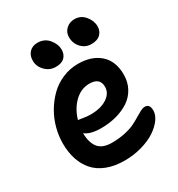

<svg xmlns="http://www.w3.org/2000/svg" viewBox="-197 -959 1019 1100"><g transform="rotate(-30 312.5 -409.0)"><path d="M474.1 -659.2Q435.5 -659.2 408.7 -687.5Q381.8 -715.8 381.8 -757.8Q381.8 -789.6 404.5 -810.8Q427.2 -832 460 -832Q501.5 -832 528.3 -799.6Q555.2 -767.1 555.2 -730Q555.2 -700.2 535.2 -679.7Q515.1 -659.2 474.1 -659.2ZM232.9 -647.9Q192.4 -647.9 163.6 -677Q134.8 -706.1 134.8 -744.1Q134.8 -778.8 155 -799.8Q175.3 -820.8 209 -820.8Q254.4 -820.8 282.2 -787.8Q310.1 -754.9 310.1 -716.8Q310.1 -686.5 291 -667.2Q272 -647.9 232.9 -647.9ZM306.2 14.2Q240.2 14.2 189.9 -5.4Q139.6 -24.9 108.6 -60.3Q77.6 -95.7 62.3 -142.8Q46.9 -189.9 46.9 -248Q46.9 -297.9 60.3 -348.1Q73.7 -398.4 100.1 -443.4Q126.5 -488.3 162.4 -523.4Q198.2 -558.6 246.8 -579.3Q295.4 -600.1 349.1 -600.1Q439.5 -600.1 493.2 -552.5Q546.9 -504.9 546.9 -416Q546.9 -366.7 525.6 -327.4Q504.4 -288.1 467.5 -263.7Q430.7 -239.3 383.3 -226.6Q335.9 -213.9 282.2 -213.9Q210.9 -213.9 176.8 -241.2Q177.7 -177.2 204.8 -144Q231.9 -110.8 293.9 -110.8Q340.8 -110.8 380.6 -119.6Q420.4 -128.4 445.8 -140.9Q471.2 -153.3 491.2 -165.8Q511.2 -178.2 528.1 -187Q544.9 -195.8 558.1 -195.8Q590.8 -195.8 590.8 -152.8Q590.8 -124 569.1 -94.5Q547.4 -64.9 510.7 -40.8Q474.1 -16.6 419.9 -1.2Q365.7 14.2 306.2 14.2ZM349.1 -469.2Q293.9 -469.2 250.7 -427.5Q207.5 -385.7 189 -320.8Q195.3 -320.8 221.2 -316.4Q247.1 -312 269 -312Q335.4 -312 377.2 -339.1Q418.9 -366.2 418.9 -409.2Q418.9 -469.2 349.1 -469.2Z"/></g></svg>

Font: Shantell Sans Irregular Bouncy
Style: Regular
Weight: 600
Designer: Stephen Nixon, Anya Danilova, Shantell Martin
Foundry: Arrow Type
Version: Version 1.006;[9816181b4]